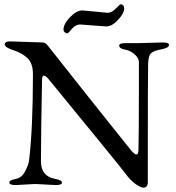

<svg xmlns="http://www.w3.org/2000/svg" viewBox="-20 -849 810 886"><path d="M360 -801 476 -790Q496 -790 514.5 -809.5Q533 -829 536 -829Q553 -829 553 -808.5Q553 -788 525 -757.5Q497 -727 470 -727L349 -736Q329 -736 311.5 -715.5Q294 -695 292 -695Q285 -695 279 -700Q273 -705 273 -712Q273 -738 303 -769.5Q333 -801 360 -801ZM25 -658 179 -653Q190 -653 203 -635.5Q216 -618 390.5 -398.5Q565 -179 583 -157.5Q601 -136 609.5 -136Q618 -136 619 -157Q621 -221 621 -477V-564Q620 -582 600.5 -599Q581 -616 555.5 -620.5Q530 -625 530 -639Q530 -650 559 -650H616L731 -653Q760 -653 760 -642Q760 -628 725 -621.5Q690 -615 677.5 -604Q665 -593 663.5 -556.5Q662 -520 662 -8Q662 17 641 17Q630 17 606 0.5Q582 -16 557.5 -49.5Q533 -83 204 -484Q191 -500 182.5 -500Q174 -500 174 -479Q169 -231 169 -104Q169 -36 233 -24Q266 -18 266 -6.5Q266 5 237 5L143 0L52 5Q23 5 23 -6.5Q23 -18 51.5 -23Q80 -28 95.5 -57.5Q111 -87 114 -107Q132 -257 132 -507Q132 -556 107.5 -580Q83 -604 42.5 -617Q2 -630 2 -644Q2 -658 25 -658Z"/></svg>

Font: EB Garamond
Style: Regular
Weight: 400
Version: Version 0.012